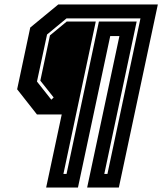

<svg xmlns="http://www.w3.org/2000/svg" viewBox="-20 -720 724 857"><path d="M186 117 255.5 -209H145L56.5 -321.5L115 -597L240 -700H684.5L510.5 117H369L513 -559H472L328 117ZM263 56.5H277L421.5 -624H590L445.5 56.5H459.5L607 -638H277L190 -566L145 -356L209 -275L219.5 -285L160 -360L203 -562L278 -624H407.5Z"/></svg>

Font: Tourney
Style: Bold Italic
Weight: 700
Italic angle: -12°
Version: Version 1.015